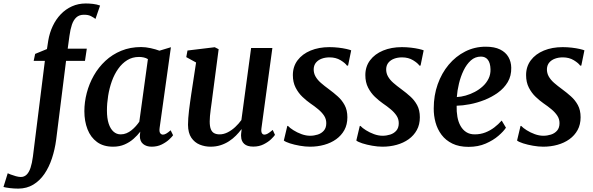

<svg xmlns="http://www.w3.org/2000/svg" viewBox="-141 -835 3416 1106"><path d="M137 -601.5Q144.5 -646 162.8 -684.8Q181 -723.5 209 -752.8Q237 -782 273.5 -798.5Q310 -815 353 -815Q373.5 -815 395 -812.5Q416.5 -810 435.5 -803L409 -726Q399.5 -733.5 383.2 -742Q367 -750.5 342 -750Q315.5 -750 299 -735Q282.5 -720 273.2 -692.8Q264 -665.5 259 -628L249 -554.5H359L348.5 -484.5H239.5L182.5 -30Q175 26.5 158.2 77.2Q141.5 128 114.8 167Q88 206 50.8 228.5Q13.5 251 -35 251.5Q-60 251.5 -84.5 248.5Q-109 245.5 -121 242L-96.5 163Q-93 165 -79.5 170.2Q-66 175.5 -49.5 180Q-33 184.5 -21 184.5Q-1.5 184.5 12.2 171.2Q26 158 34.8 131.8Q43.5 105.5 48.5 67.5L117.5 -484.5H53L61.5 -524.5L129.5 -552.5Z M778.5 -98.5Q775.5 -76.5 781.8 -68Q788 -59.5 797.5 -59.5Q806 -59.5 816.2 -65.2Q826.5 -71 842 -84.5L856 -56Q851 -48 834 -32Q817 -16 791.2 -3Q765.5 10 732.5 10Q702.5 10 683.5 -5.5Q664.5 -21 664.5 -53L667 -76.5Q651 -55.5 628.5 -35.5Q606 -15.5 576.8 -2.8Q547.5 10 510.5 10Q454.5 10 417.8 -17Q381 -44 363 -90.5Q345 -137 345 -194.5Q345 -247 358.8 -299.8Q372.5 -352.5 399.5 -400Q426.5 -447.5 466.2 -484.5Q506 -521.5 557.8 -542.8Q609.5 -564 672 -564Q698 -564 727.2 -557.5Q756.5 -551 777.5 -543L843.5 -563ZM711 -494.5Q700.5 -501 687.2 -504Q674 -507 660 -507Q621.5 -507 591.8 -488.5Q562 -470 539.8 -438.5Q517.5 -407 503.2 -367Q489 -327 482 -283.5Q475 -240 475 -198.5Q475 -153.5 485 -123Q495 -92.5 512.8 -76.8Q530.5 -61 554 -61Q572 -61 587.5 -67.5Q603 -74 616.5 -84.8Q630 -95.5 641.5 -108.5Q653 -121.5 661.5 -134Z M1071.5 10Q1039 10 1009.5 -2Q980 -14 961.2 -41.5Q942.5 -69 942 -116Q942 -133.5 943.5 -154.5Q945 -175.5 947.8 -199Q950.5 -222.5 954 -246.2Q957.5 -270 960.5 -291.5L988.5 -475L932 -506L939 -544L1096 -563L1118.5 -551.5L1084 -289Q1081.5 -267.5 1078.5 -246.2Q1075.5 -225 1072.8 -204.8Q1070 -184.5 1068.5 -167Q1067 -149.5 1067 -135.5Q1067 -107 1073.5 -90.8Q1080 -74.5 1092.8 -67.8Q1105.5 -61 1124 -61Q1147.5 -61 1170.8 -72.8Q1194 -84.5 1214.2 -103.5Q1234.5 -122.5 1249.5 -143.5L1305.5 -558.5H1428L1365 -96Q1362.5 -77 1367.5 -68.2Q1372.5 -59.5 1382 -59.5Q1391 -59.5 1401.5 -65.5Q1412 -71.5 1430 -86.5L1443 -58Q1437.5 -49.5 1420.8 -33.2Q1404 -17 1377.8 -3.8Q1351.5 9.5 1318 9.5Q1283 9.5 1265.8 -6.2Q1248.5 -22 1248 -48.5Q1247.5 -51 1247.5 -55.8Q1247.5 -60.5 1248.2 -66.2Q1249 -72 1249.5 -78Q1250 -84 1251 -89L1249.5 -90Q1235.5 -71.5 1218 -53.8Q1200.5 -36 1178.2 -21.5Q1156 -7 1129.5 1.5Q1103 10 1071.5 10Z M1864 -457H1857.5Q1848 -471.5 1821 -488Q1794 -504.5 1757.5 -504.5Q1732.5 -504.5 1712.2 -497Q1692 -489.5 1679.5 -474.8Q1667 -460 1666 -437.5Q1665.5 -414 1676.5 -394.5Q1687.5 -375 1707.5 -357.5Q1727.5 -340 1753 -321.5Q1779.5 -302 1804 -280.2Q1828.5 -258.5 1844.2 -229.5Q1860 -200.5 1860 -159.5Q1860 -117.5 1842.8 -86Q1825.5 -54.5 1795.5 -33Q1765.5 -11.5 1726.8 -0.8Q1688 10 1644.5 10Q1617.5 10 1586 4.5Q1554.5 -1 1529 -9.2Q1503.5 -17.5 1494 -25.5L1514 -109.5H1518Q1528.5 -98 1549.5 -84.8Q1570.5 -71.5 1596 -62.2Q1621.5 -53 1645.5 -53Q1668 -53 1689.2 -59.8Q1710.5 -66.5 1724.5 -82.5Q1738.5 -98.5 1738.5 -125.5Q1738.5 -149.5 1725.8 -168.8Q1713 -188 1692 -205.5Q1671 -223 1646 -240Q1624.5 -255 1601.2 -277Q1578 -299 1562 -330Q1546 -361 1546 -402.5Q1546 -451.5 1573.2 -487.8Q1600.5 -524 1648.2 -543.8Q1696 -563.5 1756.5 -563.5Q1783 -563.5 1808.8 -560.5Q1834.5 -557.5 1854.2 -553Q1874 -548.5 1882 -545Z M2281.5 -457H2275Q2265.5 -471.5 2238.5 -488Q2211.5 -504.5 2175 -504.5Q2150 -504.5 2129.8 -497Q2109.5 -489.5 2097 -474.8Q2084.5 -460 2083.5 -437.5Q2083 -414 2094 -394.5Q2105 -375 2125 -357.5Q2145 -340 2170.5 -321.5Q2197 -302 2221.5 -280.2Q2246 -258.5 2261.8 -229.5Q2277.5 -200.5 2277.5 -159.5Q2277.5 -117.5 2260.2 -86Q2243 -54.5 2213 -33Q2183 -11.5 2144.2 -0.8Q2105.5 10 2062 10Q2035 10 2003.5 4.5Q1972 -1 1946.5 -9.2Q1921 -17.5 1911.5 -25.5L1931.5 -109.5H1935.5Q1946 -98 1967 -84.8Q1988 -71.5 2013.5 -62.2Q2039 -53 2063 -53Q2085.5 -53 2106.8 -59.8Q2128 -66.5 2142 -82.5Q2156 -98.5 2156 -125.5Q2156 -149.5 2143.2 -168.8Q2130.5 -188 2109.5 -205.5Q2088.5 -223 2063.5 -240Q2042 -255 2018.8 -277Q1995.5 -299 1979.5 -330Q1963.5 -361 1963.5 -402.5Q1963.5 -451.5 1990.8 -487.8Q2018 -524 2065.8 -543.8Q2113.5 -563.5 2174 -563.5Q2200.5 -563.5 2226.2 -560.5Q2252 -557.5 2271.8 -553Q2291.5 -548.5 2299.5 -545Z M2773.5 -99.5Q2760 -78.5 2730.2 -52.8Q2700.5 -27 2657 -8Q2613.5 11 2558 11Q2503.5 11 2465 -7.8Q2426.5 -26.5 2402.5 -58.5Q2378.5 -90.5 2367.8 -130Q2357 -169.5 2357.5 -211Q2357.5 -285 2380.2 -349.2Q2403 -413.5 2443.5 -462Q2484 -510.5 2538.5 -538.2Q2593 -566 2657 -566Q2707.5 -566 2739.8 -550Q2772 -534 2787.8 -506.5Q2803.5 -479 2804 -445Q2805 -398 2783.8 -362.2Q2762.5 -326.5 2727 -301Q2691.5 -275.5 2649.5 -259Q2607.5 -242.5 2565.2 -234.5Q2523 -226.5 2489.5 -226Q2488.5 -192 2493.8 -162.2Q2499 -132.5 2511.8 -109.8Q2524.5 -87 2544.8 -74Q2565 -61 2593.5 -61Q2626.5 -61 2654.8 -72Q2683 -83 2706.5 -101Q2730 -119 2749 -140.5ZM2629.5 -509Q2596 -509 2571.2 -486.8Q2546.5 -464.5 2529.5 -429.2Q2512.5 -394 2502.8 -353.5Q2493 -313 2490.5 -276Q2514.5 -277 2541.2 -284.5Q2568 -292 2593.8 -305.5Q2619.5 -319 2640.2 -338Q2661 -357 2673.2 -381.8Q2685.5 -406.5 2684.5 -436.5Q2683.5 -472.5 2669.2 -490.8Q2655 -509 2629.5 -509Z M3207.5 -457H3201Q3191.5 -471.5 3164.5 -488Q3137.5 -504.5 3101 -504.5Q3076 -504.5 3055.8 -497Q3035.5 -489.5 3023 -474.8Q3010.5 -460 3009.5 -437.5Q3009 -414 3020 -394.5Q3031 -375 3051 -357.5Q3071 -340 3096.5 -321.5Q3123 -302 3147.5 -280.2Q3172 -258.5 3187.8 -229.5Q3203.5 -200.5 3203.5 -159.5Q3203.5 -117.5 3186.2 -86Q3169 -54.5 3139 -33Q3109 -11.5 3070.2 -0.8Q3031.5 10 2988 10Q2961 10 2929.5 4.5Q2898 -1 2872.5 -9.2Q2847 -17.5 2837.5 -25.5L2857.5 -109.5H2861.5Q2872 -98 2893 -84.8Q2914 -71.5 2939.5 -62.2Q2965 -53 2989 -53Q3011.5 -53 3032.8 -59.8Q3054 -66.5 3068 -82.5Q3082 -98.5 3082 -125.5Q3082 -149.5 3069.2 -168.8Q3056.5 -188 3035.5 -205.5Q3014.5 -223 2989.5 -240Q2968 -255 2944.8 -277Q2921.5 -299 2905.5 -330Q2889.5 -361 2889.5 -402.5Q2889.5 -451.5 2916.8 -487.8Q2944 -524 2991.8 -543.8Q3039.5 -563.5 3100 -563.5Q3126.5 -563.5 3152.2 -560.5Q3178 -557.5 3197.8 -553Q3217.5 -548.5 3225.5 -545Z"/></svg>

Font: Merriweather 28pt SemiBold
Style: Italic
Weight: 600
Italic angle: -7.8°
Version: Version 2.101